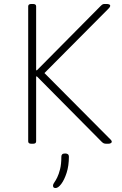

<svg xmlns="http://www.w3.org/2000/svg" viewBox="-20 -722 616 967"><path d="M138 2Q130 2 126 -1Q122 -4 122 -10V-690Q122 -696 126 -699Q130 -702 138 -702H146Q154 -702 158 -699Q162 -696 162 -690V-368H166L486 -691Q493 -698 497 -700Q501 -702 507 -702H516Q524 -702 529.5 -700Q535 -698 535 -693Q535 -689 532 -685Q529 -681 524 -676L185 -335V-373L528 -28Q533 -23 538 -18Q543 -13 543 -8Q543 -4 538 -1Q533 2 525 2H516Q507 2 502 -0.5Q497 -3 492 -8L166 -337H162V-10Q162 -4 158 -1Q154 2 146 2ZM260 225Q253 225 250 222Q247 219 247 212Q247 206 253.5 197Q260 188 268 172Q276 156 282.5 130.5Q289 105 289 67Q289 59 293.5 55Q298 51 308 51Q327 51 327 67Q327 113 315.5 148.5Q304 184 288.5 204.5Q273 225 260 225Z"/></svg>

Font: Asap Thin
Style: Regular
Weight: 250
Designer: Pablo Cosgaya
Foundry: Omnibus-Type
Version: Version 3.001